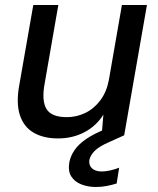

<svg xmlns="http://www.w3.org/2000/svg" viewBox="-20 -541 631 767"><path d="M212 12Q153 12 113.5 -11.5Q74 -35 59 -82.5Q44 -130 57 -201L113 -521H213L158 -205Q146 -139 165.5 -106Q185 -73 247 -73Q286 -73 321 -90Q356 -107 381 -140.5Q406 -174 415 -222L467 -521H567L476 0H386L393 -83Q365 -38 317.5 -13Q270 12 212 12ZM363 206Q331 206 304.5 195.5Q278 185 264.5 163.5Q251 142 257 107Q262 82 277.5 59Q293 36 324 14.5Q355 -7 406 -27L460 -49L475 0L415 27Q376 44 358.5 61.5Q341 79 337 98Q334 119 347.5 131.5Q361 144 387 144Q401 144 419.5 140Q438 136 456 129L446 192Q427 198 406 202Q385 206 363 206Z"/></svg>

Font: DM Sans 10pt Medium
Style: Italic
Weight: 500
Italic angle: -10°
Version: Version 4.004;gftools[0.9.30]